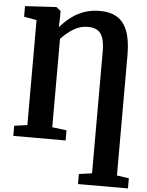

<svg xmlns="http://www.w3.org/2000/svg" viewBox="-64 -804 837 1095"><g transform="rotate(5 355.0 -256.0)"><path d="M424.5 241.5V184L499 173.5V-523.5Q499 -572.5 488.8 -601.8Q478.5 -631 457.2 -643.8Q436 -656.5 403 -656.5Q359 -656.5 321 -633.2Q283 -610 250 -574.5V-68.5L332.5 -58V0H33V-58L107.5 -68.5V-669.5L35 -682.5V-743L207.5 -753H215L239.5 -733.5V-695.5L237.5 -640Q267.5 -674.5 301.2 -700Q335 -725.5 375.2 -739.2Q415.5 -753 464.5 -753Q523.5 -753 563 -728.5Q602.5 -704 622 -651.2Q641.5 -598.5 641.5 -515.5V173.5L710.5 183.5V241.5Z"/></g></svg>

Font: Merriweather 24pt SemiCondensed
Style: Bold
Weight: 700
Width: 4
Designer: Eben Sorkin
Foundry: Eben Sorkin
Version: Version 2.100